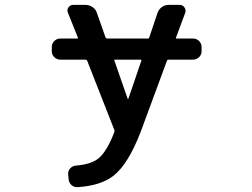

<svg xmlns="http://www.w3.org/2000/svg" viewBox="-20 -565 1040 791"><path d="M562.5 -315.4Q563.5 -319.3 558.6 -319.3H453.1Q449.2 -319.3 451.2 -315.4L505.9 -158.2Q506.8 -157.2 507.8 -157.2Q508.8 -157.2 508.8 -158.2ZM228.5 -319.3Q213.9 -319.3 203.6 -329.6Q193.4 -339.8 193.4 -353.5V-371.1Q193.4 -385.7 203.6 -396Q213.9 -406.2 228.5 -406.2H298.8Q302.7 -406.2 300.8 -410.2L259.8 -512.7Q254.9 -524.4 262.2 -534.7Q269.5 -544.9 281.2 -544.9H332Q347.7 -544.9 360.8 -536.1Q374 -527.3 378.9 -512.7L415 -410.2Q417 -406.2 421.9 -406.2H589.8Q593.8 -406.2 594.7 -410.2L628.9 -511.7Q633.8 -526.4 646.5 -535.6Q659.2 -544.9 673.8 -544.9H720.7Q732.4 -544.9 739.7 -534.7Q747.1 -524.4 743.2 -512.7L705.1 -410.2Q703.1 -406.2 707 -406.2H775.4Q790 -406.2 800.3 -396Q810.5 -385.7 810.5 -371.1V-353.5Q810.5 -339.8 800.3 -329.6Q790 -319.3 775.4 -319.3H673.8Q669.9 -319.3 668 -315.4L560.5 -24.4Q508.8 111.3 447.3 159.2Q394.5 200.2 298.8 206.1Q297.9 206.1 296.9 206.1Q284.2 206.1 274.4 197.3Q263.7 187.5 262.7 172.9L260.7 152.3Q259.8 138.7 269.5 128.4Q279.3 118.2 293 117.2Q352.5 112.3 382.8 89.8Q419.9 61.5 451.2 -21.5Q453.1 -25.4 451.2 -29.3L338.9 -315.4Q336.9 -319.3 332 -319.3Z"/></svg>

Font: Gen Jyuu Gothic L Monospace Medium
Style: Regular
Weight: 500
Designer: [Source Han Sans]
Ryoko NISHIZUKA  (kana & ideographs); Paul D. Hunt (Latin, Greek & Cyrillic); Wenlong ZHANG  (bopomofo
Version: Version 1.002.20150607